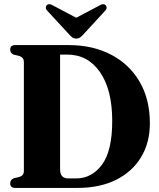

<svg xmlns="http://www.w3.org/2000/svg" viewBox="-20 -921 780 941"><path d="M30 -22.5Q30 -39.5 47 -47L75.5 -54Q97 -61 97 -81.5V-618Q97 -638.5 75.5 -646.5L46.5 -653.5Q30 -660.5 30 -678Q30 -700 55 -700H317Q434.5 -700 524.2 -653.2Q614 -606.5 664.2 -520.5Q714.5 -434.5 714.5 -317Q714.5 -221.5 671.2 -150.2Q628 -79 548.5 -39.5Q469 0 360 0H55Q30 0 30 -22.5ZM352.5 -46.5Q430 -46.5 480 -114.2Q530 -182 530 -328Q530 -481.5 470.2 -567.5Q410.5 -653.5 309.5 -653.5H274.5V-90.5Q274.5 -46.5 315 -46.5ZM392.5 -756.5Q382.5 -745 374.2 -738.5Q366 -732 353.5 -732Q341 -732 333 -738.5Q325 -745 315 -756.5L211.5 -868.5Q204 -877 204.5 -884.5Q205 -892 209.5 -896Q220.5 -906 240 -894L353.5 -834L467.5 -894Q486.5 -906 497.5 -896Q502 -892 502.5 -884.5Q503 -877 495.5 -868.5Z"/></svg>

Font: Fraunces 144pt S050
Style: Bold
Weight: 700
Version: Version 1.000; ttfautohint (v1.8.3)